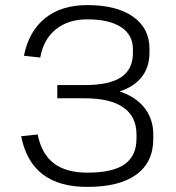

<svg xmlns="http://www.w3.org/2000/svg" viewBox="-20 -727 692 754"><path d="M323 7Q212 7 147.5 -42.5Q83 -92 63 -192L128 -199Q143 -123 191 -86Q239 -49 323 -49Q423 -49 469.5 -82Q516 -115 516 -183V-199Q516 -269 464.5 -305Q413 -341 313 -341H205V-393H313Q410 -393 456 -424Q502 -455 502 -519V-534Q502 -590 455.5 -620.5Q409 -651 323 -651Q248 -651 199.5 -612Q151 -573 138 -501L74 -508Q93 -604 157 -655.5Q221 -707 323 -707Q438 -707 502.5 -661.5Q567 -616 567 -536V-520Q567 -459 531.5 -418.5Q496 -378 426 -361V-375Q502 -356 542 -310Q582 -264 582 -199V-182Q582 -90 515.5 -41.5Q449 7 323 7Z"/></svg>

Font: Pathway Extreme 8pt Thin 12pt ExtraLight
Style: Regular
Weight: 250
Version: Version 1.001;gftools[0.9.26]